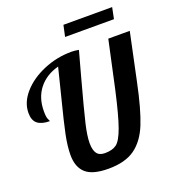

<svg xmlns="http://www.w3.org/2000/svg" viewBox="-167 -1051 1084 1185"><g transform="rotate(-20 375.5 -458.0)"><path d="M384 -923H704L689 -849H368ZM150 -152Q150 -210 165.5 -285Q181 -360 215 -492L232 -560L265 -692Q182 -670 135 -610.5Q88 -551 88 -462Q88 -424 95 -410Q102 -396 102 -393Q49 -393 22 -414.5Q-5 -436 -5 -485Q-5 -554 48.5 -615Q102 -676 189.5 -713Q277 -750 373 -750Q395 -750 421 -745L377 -584Q322 -382 304 -305Q286 -228 286 -181Q286 -136 302 -113.5Q318 -91 355 -91Q404 -91 431.5 -111.5Q459 -132 485.5 -205Q512 -278 548 -439L615 -748H756L690 -436Q655 -268 618 -176.5Q581 -85 517 -39Q453 7 343 7Q239 7 194.5 -33Q150 -73 150 -152Z"/></g></svg>

Font: Lobster
Style: Regular
Weight: 400
Designer: Impallari Type
Foundry: Impallari Type
Version: Version 2.100